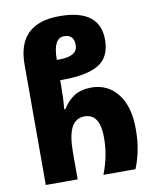

<svg xmlns="http://www.w3.org/2000/svg" viewBox="-85 -831 728 896"><g transform="rotate(-10 278.5 -382.5)"><path d="M59 0H210V-124Q210 -209 230.5 -246.5Q251 -284 292 -284Q365 -284 365 -172Q365 -122 356 -80Q347 -38 332 0H484Q500 -39 509 -84.5Q518 -130 518 -185Q518 -292 471 -351.5Q424 -411 347 -411Q298 -411 265.5 -390.5Q233 -370 211 -333H205Q208 -364 209 -393Q210 -422 210 -451V-470H222Q338 -470 393.5 -504Q449 -538 449 -620Q449 -765 258 -765Q59 -765 59 -571ZM211 -566Q211 -669 263 -669Q310 -669 310 -619Q310 -566 223 -566Z"/></g></svg>

Font: Noto Sans Georgian Condensed Extra
Style: Regular
Weight: 800
Width: 3
Designer: Monotype Design Team
Foundry: Monotype Imaging Inc.
Version: Version 1.901